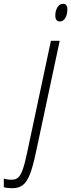

<svg xmlns="http://www.w3.org/2000/svg" viewBox="-120 -743 372 1003"><path d="M168.9 -662.1Q168.9 -687 180.2 -705.1Q191.4 -723.1 209 -723.1Q231.9 -723.1 231.9 -694.8Q231.9 -667 221.2 -648.9Q210.4 -630.9 192.9 -630.9Q168.9 -630.9 168.9 -662.1ZM146 -529.8H191.9L67.9 51.8Q51.3 129.9 36.1 168Q21 206.1 0.2 223.1Q-20.5 240.2 -57.1 240.2Q-82 240.2 -100.1 234.9V189.9Q-82 195.8 -59.1 195.8Q-36.1 195.8 -23.4 182.9Q-10.7 169.9 -0.2 139.6Q10.3 109.4 22.9 48.8Z"/></svg>

Font: TypoPRO Open Sans Condensed
Style: Italic
Weight: 300
Width: 3
Italic angle: -12°
Foundry: Ascender Corporation
Version: Version 1.10